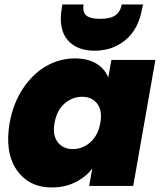

<svg xmlns="http://www.w3.org/2000/svg" viewBox="-20 -828 720 855"><path d="M22.9 -280.8Q38.6 -368.2 82.5 -434.1Q126.5 -500 186.3 -533.9Q246.1 -567.9 313 -567.9Q371.1 -567.9 408.9 -544.9Q446.8 -522 461.9 -482.9L476.1 -561H671.9L573.2 0H377L391.1 -78.1Q362.3 -39.6 315.4 -16.4Q268.6 6.8 210.9 6.8Q108.4 6.8 54.4 -71.3Q0.5 -149.4 22.9 -280.8ZM426.8 -280.8Q436.5 -335 413.1 -366Q389.6 -397 346.2 -397Q301.8 -397 267.1 -366.5Q232.4 -335.9 223.1 -280.8Q212.9 -226.6 236.8 -195.3Q260.7 -164.1 304.2 -164.1Q348.1 -164.1 382.6 -194.8Q417 -225.6 426.8 -280.8ZM612.8 -790Q597.7 -699.2 539.6 -650.6Q481.4 -602.1 400.9 -602.1Q321.3 -602.1 280.5 -650.6Q239.7 -699.2 254.9 -790L257.8 -808.1H352.1Q346.7 -776.4 363 -760.3Q379.4 -744.1 425.8 -744.1Q472.2 -744.1 494.4 -760.3Q516.6 -776.4 522 -808.1H617.2Z"/></svg>

Font: Poppins ExtraBold
Style: Italic
Weight: 800
Italic angle: -10°
Designer: Ninad Kale (Devanagari), Jonny Pinhorn (Latin)
Foundry: Indian Type Foundry
Version: Version 3.200;PS 1.000;hotconv 16.6.54;makeotf.lib2.5.65590